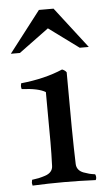

<svg xmlns="http://www.w3.org/2000/svg" viewBox="-51 -718 431 755"><g transform="rotate(-5 164.5 -340.0)"><path d="M37.1 -401.9Q131.8 -411.6 202.1 -441.9Q214.4 -437 219.2 -429.2Q219.2 -175.8 223.1 -66.9Q223.6 -54.2 230.7 -45.2Q237.8 -36.1 251 -31.2Q264.2 -26.4 272.9 -24.2Q281.7 -22 295.9 -20Q298.8 -14.2 298.8 -7.8Q298.8 -1.5 295.9 2.9Q231.4 0 170.9 0Q111.3 0 46.9 2.9Q44.9 -4.9 44.9 -7.8Q44.9 -10.3 46.9 -20Q63 -22 73.2 -24.2Q83.5 -26.4 98.6 -31.2Q113.8 -36.1 121.6 -45.2Q129.4 -54.2 129.9 -66.9Q131.8 -115.2 131.8 -161.1Q131.8 -207 131.3 -262.2Q130.9 -317.4 130.9 -358.9Q103 -376 37.1 -378.9Q35.2 -386.7 35.2 -391.1Q35.2 -394 37.1 -401.9ZM160.6 -607.9 42.5 -521H6.8L131.8 -683.1H189.5L314.5 -521H278.8Z"/></g></svg>

Font: Jacques Francois
Style: Regular
Weight: 400
Designer: Manvel Shmavonyan, Alexei Vanyashin
Foundry: Cyreal (www.cyreal.org)
Version: Version 1.003